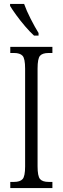

<svg xmlns="http://www.w3.org/2000/svg" viewBox="-20 -951 317 971"><path d="M32 0V-31H51Q81 -31 94 -45Q107 -59 107 -109V-604Q107 -655 94 -669Q81 -683 51 -683H32V-714H245V-683H226Q195 -683 182.5 -669Q170 -655 170 -604V-110Q170 -60 182.5 -45.5Q195 -31 226 -31H245V0ZM152 -771Q132 -789 107.5 -817.5Q83 -846 62 -875Q41 -904 31 -921V-931H102Q114 -897 135.5 -855Q157 -813 175 -784V-771Z"/></svg>

Font: Noto Serif ExtraCondensed Light
Style: Regular
Weight: 300
Width: 2
Designer: Monotype Design Team
Foundry: Monotype Imaging Inc.
Version: Version 2.014; ttfautohint (v1.8.4.7-5d5b)